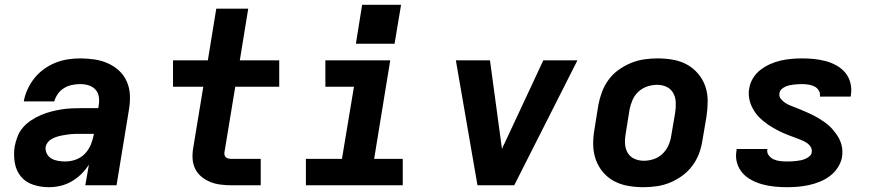

<svg xmlns="http://www.w3.org/2000/svg" viewBox="-20 -771 3640 799"><path d="M183 8Q149 8 117.5 -2.5Q86 -13 66.5 -37Q47 -61 41.5 -94Q36 -127 41 -161Q45 -182 53 -203Q61 -224 76 -241Q91 -258 110 -270.5Q129 -283 150 -292Q171 -301 192 -306.5Q213 -312 234.5 -315.5Q256 -319 277 -320Q298 -321 319 -321H389L391 -334Q394 -352 391 -369.5Q388 -387 376.5 -399Q365 -411 348.5 -416Q332 -421 314 -421Q297 -421 280 -417.5Q263 -414 247.5 -405Q232 -396 221 -380.5Q210 -365 206 -349H79Q83 -374 94.5 -399Q106 -424 123 -445.5Q140 -467 163 -483.5Q186 -500 211 -510Q236 -520 262 -524Q288 -528 314 -528Q344 -528 373.5 -523.5Q403 -519 429 -507.5Q455 -496 475.5 -477Q496 -458 507.5 -432Q519 -406 520.5 -376.5Q522 -347 517 -317L465 0H335L350 -86Q336 -64 317.5 -46Q299 -28 277 -15.5Q255 -3 231 2.5Q207 8 183 8ZM252 -99Q274 -99 296 -107Q318 -115 334 -132Q350 -149 358.5 -170.5Q367 -192 371 -214H319Q309 -214 298.5 -214Q288 -214 277.5 -213Q267 -212 257 -210.5Q247 -209 236.5 -207Q226 -205 215.5 -201.5Q205 -198 195.5 -193Q186 -188 179 -179Q172 -170 170 -160Q168 -145 175 -131.5Q182 -118 194.5 -111Q207 -104 222 -101.5Q237 -99 252 -99Z M942 0Q919 0 896.5 -3Q874 -6 854.5 -14Q835 -22 818.5 -35.5Q802 -49 792.5 -68Q783 -87 781.5 -109.5Q780 -132 784 -155L826 -410H700V-520H845L880 -735H1013L978 -520H1142V-410H959L914 -137Q913 -131 914.5 -125.5Q916 -120 920 -116.5Q924 -113 930 -111.5Q936 -110 942 -110H1065V0Z M1253 0V-110H1403L1453 -410H1334V-520H1604L1537 -110H1656V0ZM1461 -589 1487 -751H1649L1622 -589Z M1967 0 1877 -520H2019L2066 -173Q2067 -168 2067.5 -162.5Q2068 -157 2069 -151Q2071 -157 2073.5 -162.5Q2076 -168 2079 -173L2241 -520H2383L2120 0Z M2657 8Q2625 8 2593.5 2.5Q2562 -3 2535 -17.5Q2508 -32 2488.5 -55.5Q2469 -79 2459 -108Q2449 -137 2448.5 -169Q2448 -201 2454 -234L2470 -334Q2475 -361 2485 -388Q2495 -415 2512.5 -439Q2530 -463 2554.5 -480.5Q2579 -498 2606 -509Q2633 -520 2661 -524Q2689 -528 2716 -528Q2749 -528 2780.5 -522.5Q2812 -517 2838.5 -502.5Q2865 -488 2885 -464.5Q2905 -441 2915 -412Q2925 -383 2925 -351Q2925 -319 2920 -286L2903 -186Q2899 -159 2889 -132Q2879 -105 2861 -81Q2843 -57 2819 -39.5Q2795 -22 2768 -11Q2741 0 2713 4Q2685 8 2657 8ZM2659 -102Q2679 -102 2699.5 -108.5Q2720 -115 2736 -130Q2752 -145 2761 -164.5Q2770 -184 2773 -204L2790 -304Q2793 -325 2792 -346Q2791 -367 2781.5 -384Q2772 -401 2754 -409.5Q2736 -418 2715 -418Q2695 -418 2674.5 -411.5Q2654 -405 2637.5 -390Q2621 -375 2612.5 -355.5Q2604 -336 2600 -316L2584 -216Q2580 -195 2581 -174Q2582 -153 2591.5 -136Q2601 -119 2619.5 -110.5Q2638 -102 2659 -102Z M3256 8Q3230 8 3204 5.5Q3178 3 3154 -3.5Q3130 -10 3108 -21.5Q3086 -33 3070 -51Q3054 -69 3047 -93.5Q3040 -118 3045 -144Q3045 -146 3045 -148Q3045 -150 3046 -151H3174Q3174 -151 3174 -150.5Q3174 -150 3173 -149Q3171 -135 3179.5 -124Q3188 -113 3200.5 -107.5Q3213 -102 3227.5 -100.5Q3242 -99 3256 -99Q3265 -99 3274.5 -99.5Q3284 -100 3293.5 -101Q3303 -102 3312.5 -104Q3322 -106 3331.5 -110Q3341 -114 3349 -121Q3357 -128 3358 -137Q3360 -151 3352.5 -161.5Q3345 -172 3334 -178.5Q3323 -185 3311.5 -189.5Q3300 -194 3288 -198.5Q3276 -203 3264 -207.5Q3252 -212 3240.5 -217Q3229 -222 3217.5 -228Q3206 -234 3195 -240.5Q3184 -247 3174 -254Q3164 -261 3154.5 -269Q3145 -277 3136.5 -286Q3128 -295 3121 -305.5Q3114 -316 3108.5 -327.5Q3103 -339 3100 -351Q3097 -363 3096 -376.5Q3095 -390 3098 -403Q3101 -425 3113.5 -445.5Q3126 -466 3145 -480.5Q3164 -495 3185.5 -504.5Q3207 -514 3229 -519Q3251 -524 3273.5 -526Q3296 -528 3318 -528Q3343 -528 3368 -525.5Q3393 -523 3417 -516.5Q3441 -510 3462 -498Q3483 -486 3498 -468Q3513 -450 3519 -425.5Q3525 -401 3521 -376Q3521 -374 3520.5 -372Q3520 -370 3520 -369H3392Q3392 -369 3392 -369.5Q3392 -370 3392 -371Q3394 -384 3387 -395Q3380 -406 3368.5 -411.5Q3357 -417 3344 -419Q3331 -421 3318 -421Q3309 -421 3300 -420.5Q3291 -420 3282.5 -419Q3274 -418 3265 -416Q3256 -414 3247.5 -410Q3239 -406 3232 -399.5Q3225 -393 3224 -384Q3221 -370 3229 -360Q3237 -350 3247.5 -343Q3258 -336 3270 -331.5Q3282 -327 3294 -322Q3306 -317 3317.5 -312.5Q3329 -308 3340.5 -302.5Q3352 -297 3363.5 -291.5Q3375 -286 3385.5 -279.5Q3396 -273 3406.5 -266Q3417 -259 3426.5 -251Q3436 -243 3444 -233.5Q3452 -224 3459.5 -214Q3467 -204 3472.5 -193Q3478 -182 3481.5 -169.5Q3485 -157 3485.5 -144Q3486 -131 3484 -117Q3480 -95 3466.5 -74Q3453 -53 3433.5 -38.5Q3414 -24 3392 -15Q3370 -6 3347 -1Q3324 4 3301.5 6Q3279 8 3256 8Z"/></svg>

Font: Iosevka SS04 XBd Ex Obl
Style: Regular
Weight: 800
Width: 7
Italic angle: -9°
Monospace: yes
Designer: Belleve Invis
Foundry: Belleve Invis
Version: Version 19.0.0; ttfautohint (v1.8.4)